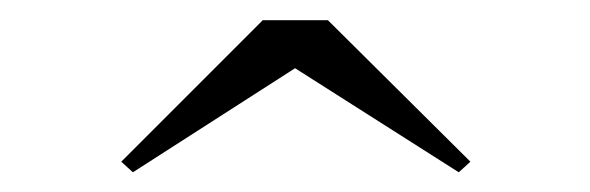

<svg xmlns="http://www.w3.org/2000/svg" viewBox="-20 -790 584 190"><path d="M111.5 -619.5 100 -630 240 -770H304.5L445.5 -630L434 -619.5L272 -722.5Z"/></svg>

Font: Bodoni Moda 11pt Black
Style: Regular
Weight: 900
Designer: Owen Earl
Foundry: indestructible type
Version: Version 2.004